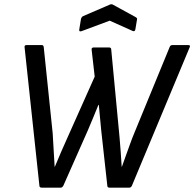

<svg xmlns="http://www.w3.org/2000/svg" viewBox="-20 -862 893 882"><path d="M172 0Q161 0 161 -9L93 -644Q91 -655 102 -655H172Q180 -655 181 -645L222 -250Q224 -211 226.5 -172.5Q229 -134 231 -96H232Q246 -130 260.5 -163.5Q275 -197 290 -230L415 -510L401 -633Q399 -644 411 -644H481Q491 -644 491 -634L529 -233Q532 -198 534.5 -164.5Q537 -131 539 -96H540Q549 -122 558.5 -148Q568 -174 577.5 -200.5Q587 -227 597 -251L759 -645Q762 -655 772 -655H844Q850 -655 852 -652.5Q854 -650 851 -644L586 -9Q582 0 574 0H483Q473 0 473 -9L445 -263Q442 -292 439.5 -321Q437 -350 434 -380H432Q420 -351 408 -321.5Q396 -292 383 -262L271 -9Q266 0 259 0ZM355 -719Q350 -717 346.5 -718.5Q343 -720 344 -726L352 -775Q355 -785 362 -788L485 -841Q492 -844 498 -841L602 -784Q606 -782 608.5 -779Q611 -776 609 -770L602 -728Q600 -715 589 -720L484 -767Z"/></svg>

Font: Sofia Sans Semi Condensed Medium
Style: Italic
Weight: 500
Italic angle: -9°
Version: Version 4.100